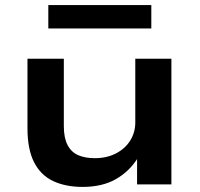

<svg xmlns="http://www.w3.org/2000/svg" viewBox="-20 -725 785 755"><path d="M305 10Q238 10 189 -13Q140 -36 114 -87Q88 -138 88 -221V-494H231V-229Q231 -183 245.5 -155Q260 -127 287 -115Q314 -103 353 -103Q400 -103 436.5 -122Q473 -141 492.5 -173Q512 -205 512 -243V-494H654V0H519V-104H522Q489 -51 435.5 -20.5Q382 10 305 10ZM170 -613V-705H575V-613Z"/></svg>

Font: Nunito Sans 10pt Expanded
Style: Bold
Weight: 700
Width: 7
Designer: Vernon Adams
Foundry: Vernon Adams
Version: Version 3.101;gftools[0.9.27]